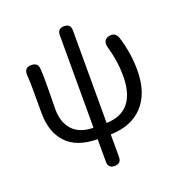

<svg xmlns="http://www.w3.org/2000/svg" viewBox="-156 -825 1080 1155"><g transform="rotate(-20 384.5 -247.5)"><path d="M423.8 -653.3V-60.5Q614.3 -66.4 614.3 -294.9Q614.3 -385.7 586.9 -481.4Q570.3 -536.1 616.2 -546.9Q658.2 -556.6 672.9 -512.7Q706.1 -404.3 706.1 -296.9Q706.1 -151.4 631.8 -70.8Q557.6 9.8 423.8 12.7V157.2Q423.8 199.2 381.8 199.2Q339.8 199.2 339.8 157.2V12.7Q207 11.7 141.6 -58.6Q76.2 -128.9 76.2 -249V-393.6Q76.2 -456.1 73.2 -491.2Q68.4 -543 117.2 -543Q157.2 -543 161.1 -505.9Q164.1 -478.5 164.1 -416Q164.1 -383.8 163.1 -320.8Q162.1 -257.8 162.1 -243.2Q162.1 -159.2 207 -110.4Q252 -61.5 339.8 -60.5V-653.3Q339.8 -695.3 381.8 -695.3Q423.8 -695.3 423.8 -653.3Z"/></g></svg>

Font: GenSenMaruGothic TW TTF Regular
Style: Regular
Weight: 400
Version: Version 1.301